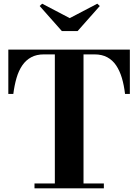

<svg xmlns="http://www.w3.org/2000/svg" viewBox="-20 -1018 747 1038"><path d="M166.5 0V-26H276.5V-724H217Q177.5 -724 148.8 -708.5Q120 -693 100.5 -664.5Q81 -636 69.5 -596.8Q58 -557.5 52 -510H25V-750H682V-510H656Q650.5 -557.5 638.8 -596.8Q627 -636 607.8 -664.5Q588.5 -693 559.8 -708.5Q531 -724 491 -724H431.5V-26H541.5V0ZM314.5 -850 194.5 -985.5 208 -998 357 -920 506 -998 519.5 -985.5 399.5 -850Z"/></svg>

Font: Bodoni Moda 9pt
Style: Bold
Weight: 700
Designer: Owen Earl
Foundry: indestructible type
Version: Version 2.005